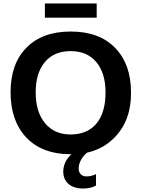

<svg xmlns="http://www.w3.org/2000/svg" viewBox="-20 -880 818 1108"><path d="M736 -347Q738 -186 641.5 -87Q545 12 387 10Q225 10 133 -85Q41 -182 41 -347Q41 -513 133 -605Q224 -698 388 -698Q553 -698 644 -604Q736 -510 736 -347ZM589 -347Q589 -458 536 -521.5Q483 -585 388 -585Q292 -585 239 -522Q186 -459 186 -347Q186 -234 240 -169Q294 -104 387 -104Q484 -104 536.5 -167Q589 -230 589 -347ZM460 208Q406 208 375.5 181.5Q345 155 345 110Q345 73 366 40.5Q387 8 422 -10H497Q467 10 450.5 37.5Q434 65 434 92Q434 113 446 125.5Q458 138 479 138Q507 138 534 125V191Q502 208 460 208ZM239 -778V-860H538V-778Z"/></svg>

Font: Libra Sans
Style: Bold
Weight: 700
Foundry: Context Ltd
Version: Version 1.000